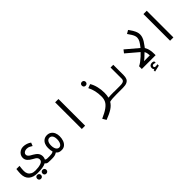

<svg xmlns="http://www.w3.org/2000/svg" viewBox="254 -2101 3691 3691"><g transform="rotate(-45 2100.0 -255.0)"><path d="M15.5 -219Q15.5 -263 25 -345.5H110.5Q99.5 -268.5 99.5 -216.5Q99.5 -171 118 -137Q136.5 -103 173.5 -84Q210.5 -65 264 -65Q351 -65 413 -86Q475 -107 475 -158Q475 -182 463 -199.5Q451 -217 433.2 -229Q415.5 -241 384 -257.5Q327.5 -287.5 295 -324.2Q262.5 -361 262.5 -411.5Q262.5 -452.5 284.2 -486.2Q306 -520 341.8 -539.5Q377.5 -559 418 -559Q465.5 -559 510 -543.8Q554.5 -528.5 585 -504L558.5 -437Q554 -440 549.5 -442.5Q545 -445 540.5 -447.5Q516.5 -462 503.2 -468.5Q490 -475 475.2 -478.2Q460.5 -481.5 439 -481.5Q417.5 -481.5 396.2 -474Q375 -466.5 360.8 -451Q346.5 -435.5 346.5 -413Q346.5 -390.5 361.2 -372.8Q376 -355 394.5 -343.2Q413 -331.5 449 -312Q503 -282 531 -245Q559 -208 559 -155.5Q559 -117 541.5 -87Q551.5 -77 566 -72.5Q580.5 -68 601.5 -68V0Q567 0 547.2 -2.5Q527.5 -5 513.2 -13.2Q499 -21.5 488 -38.5Q447 -16.5 389.2 -8.5Q331.5 -0.5 258 -0.5Q143.5 -0.5 79.5 -56.2Q15.5 -112 15.5 -219ZM175.5 70Q175.5 47 189.8 32.5Q204 18 227 18Q250.5 18 265.2 32.5Q280 47 280 70Q280 93 265.2 107.8Q250.5 122.5 227 122.5Q204 122.5 189.8 108Q175.5 93.5 175.5 70ZM318.5 72.5Q318.5 49.5 332.8 35Q347 20.5 370 20.5Q393.5 20.5 408.2 35Q423 49.5 423 72.5Q423 95.5 408.2 110.2Q393.5 125 370 125Q347 125 332.8 110.5Q318.5 96 318.5 72.5Z M786 -34Q758.5 -15.5 728.2 -7.8Q698 0 655 0H598.5V-69H655Q683.5 -69 709.2 -73.2Q735 -77.5 755.5 -92.5Q741 -130 741 -203.5Q741 -255 759 -297.8Q777 -340.5 812.8 -366Q848.5 -391.5 899.5 -391.5Q950.5 -391.5 986.8 -366.2Q1023 -341 1041.5 -298.2Q1060 -255.5 1060 -203.5Q1060 -145.5 1042.8 -95.8Q1025.5 -46 989.5 -15.8Q953.5 14.5 900.5 14.5Q855.5 14.5 830 2Q804.5 -10.5 786 -34ZM900 -54.5Q925.5 -54.5 944.8 -73Q964 -91.5 974.2 -124Q984.5 -156.5 984.5 -197.5Q984.5 -257 962 -289.8Q939.5 -322.5 900 -322.5Q861 -322.5 838.2 -287.8Q815.5 -253 815.5 -192.5Q815.5 -151.5 825.8 -120.2Q836 -89 855.2 -71.8Q874.5 -54.5 900 -54.5Z M1548.5 -725V0H1458.5V-725Z M2169 -172.5Q2169 -256 2152.8 -328.5Q2136.5 -401 2102 -468L2182.5 -497Q2220.5 -435.5 2240.5 -353Q2260.5 -270.5 2260.5 -185.5Q2260.5 -117.5 2247 -63.5Q2297.5 -69 2401.5 -69V0Q2339 0 2293 3.2Q2247 6.5 2214.5 16Q2177.5 78 2107 123.8Q2036.5 169.5 1919 213.5L1875 138Q1991.5 87 2055.2 40.5Q2119 -6 2144 -56Q2169 -106 2169 -172.5ZM2048 -588.5Q2048 -611.5 2062.2 -626Q2076.5 -640.5 2099.5 -640.5Q2123 -640.5 2137.8 -626Q2152.5 -611.5 2152.5 -588.5Q2152.5 -565.5 2137.8 -550.8Q2123 -536 2099.5 -536Q2076.5 -536 2062.2 -550.5Q2048 -565 2048 -588.5Z M2400 -67.5H2564Q2608 -67.5 2634.2 -74.8Q2660.5 -82 2672.8 -98.2Q2685 -114.5 2685 -143V-445H2759V-164.5Q2759 -109 2742.8 -73.2Q2726.5 -37.5 2686.5 -18.8Q2646.5 0 2575.5 0H2400Z M3303.5 -246.5 3059.5 -454 3107 -515.5 3357.5 -303Q3408.5 -366 3431.5 -408.2Q3454.5 -450.5 3454.5 -490Q3454.5 -517.5 3444.5 -544.2Q3434.5 -571 3416.8 -599.8Q3399 -628.5 3364.5 -677.5L3434 -718Q3471 -666 3492.2 -630.5Q3513.5 -595 3525.2 -561.2Q3537 -527.5 3537 -493Q3537 -453.5 3523 -416Q3509 -378.5 3489.2 -348Q3469.5 -317.5 3438.5 -275Q3424.5 -256.5 3416 -244.5Q3431.5 -215.5 3441.2 -191.2Q3451 -167 3458 -128.2Q3465 -89.5 3465 -34.5V0H3090V-75Q3121 -88 3162 -118.5Q3203 -149 3241.2 -184.2Q3279.5 -219.5 3303.5 -246.5ZM3383.5 -76.5V-84.5Q3383.5 -108 3376.8 -140.5Q3370 -173 3355.5 -192.5L3341.5 -179Q3298.5 -136 3273.8 -113.8Q3249 -91.5 3226.5 -76.5ZM3235 177.5 3259.5 171Q3237 155 3237 121Q3237 87.5 3258 69.2Q3279 51 3312.5 51Q3341.5 51 3362 65.5V107Q3354 100.5 3341.2 96.5Q3328.5 92.5 3315.5 92.5Q3299 92.5 3288.8 101.2Q3278.5 110 3278.5 124Q3278.5 154 3317.5 154Q3337 154 3366.5 146V185.5L3235 215.5Z M3948.5 -725V0H3858.5V-725Z"/></g></svg>

Font: JuliaMono Italic
Style: Regular
Weight: 400
Italic angle: -9°
Monospace: yes
Designer: cormullion
Foundry: corm
Version: Version 0.049; ttfautohint (v1.8.4)